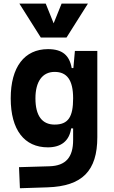

<svg xmlns="http://www.w3.org/2000/svg" viewBox="-20 -796 626 1050"><path d="M88.9 233.4 240.2 228.5C429.7 222.2 512.2 138.7 512.2 -45.9V-517.6H389.6L381.3 -423.8H372.1C359.9 -493.2 321.3 -527.3 242.7 -527.3C113.3 -527.3 38.6 -429.2 38.6 -258.3C38.6 -85.4 113.3 9.8 241.7 9.8C314 9.8 358.9 -24.9 369.1 -93.8H379.9V-30.3C379.9 63 340.8 110.8 250 113.3L84 118.2ZM379.9 -258.3C379.9 -157.7 354 -114.7 278.8 -114.7C210 -114.7 173.8 -163.1 173.8 -258.3C173.8 -350.1 211.9 -402.8 278.8 -402.8C346.2 -402.8 379.9 -358.4 379.9 -258.3ZM203.1 -590.8H343.8L460.9 -776.4H316.9L273.4 -668.5L230 -776.4H85.9Z"/></svg>

Font: Cascadia Mono NF
Style: Bold
Weight: 700
Monospace: yes
Designer: Aaron Bell
Foundry: Saja Typeworks
Version: Version 2404.023